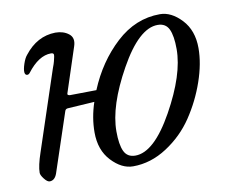

<svg xmlns="http://www.w3.org/2000/svg" viewBox="-56 -483 672 566"><g transform="rotate(-10 280.0 -199.5)"><path d="M220 -193 141 -188Q133 -188 131 -181L72 -4Q65 15 50 15Q43 15 34 3.5Q25 -8 25 -15Q25 -36 38 -74L117 -312Q122 -325 123.5 -331.5Q125 -338 126.5 -344.5Q128 -351 126 -353.5Q124 -356 119 -356Q82 -356 47 -310Q43 -305 38 -306Q33 -307 32 -314Q31 -323 36.5 -339.5Q42 -356 49 -364Q87 -413 142 -414Q166 -414 182 -401.5Q198 -389 190 -365L146 -231Q145 -228 147.5 -226.5Q150 -225 153 -225L232 -226Q265 -306 323.5 -360Q382 -414 455 -414Q489 -414 519.5 -381.5Q550 -349 550 -296Q550 -250 531.5 -196.5Q513 -143 481.5 -96Q450 -49 401.5 -17.5Q353 14 300 14Q266 14 235.5 -18.5Q205 -51 205 -104Q205 -148 220 -193ZM486 -304Q486 -344 476.5 -364Q467 -384 443 -384Q387 -384 328 -278Q269 -172 269 -96Q269 -56 278.5 -36Q288 -16 312 -16Q368 -16 427 -122Q486 -228 486 -304Z"/></g></svg>

Font: EB Garamond 12
Style: Italic
Weight: 400
Italic angle: -17°
Version: Version 0.016; ttfautohint (v1.8.4)